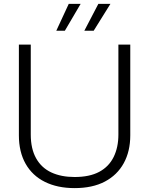

<svg xmlns="http://www.w3.org/2000/svg" viewBox="-20 -958 766 986"><path d="M363 8Q275 8 210.5 -24Q146 -56 111.5 -117Q77 -178 77 -263V-729H138V-267Q138 -194 165.5 -145Q193 -96 243.5 -72.5Q294 -49 363 -49Q440 -49 489.5 -75.5Q539 -102 563.5 -151.5Q588 -201 588 -267V-729H649V-263Q649 -181 615.5 -120Q582 -59 518.5 -25.5Q455 8 363 8ZM269 -800 333 -938H394L313 -800ZM413 -800 485 -938H547L461 -800Z"/></svg>

Font: Mona Sans Light
Style: Regular
Weight: 300
Designer: Deni Anggara
Foundry: GitHub
Version: Version 2.000